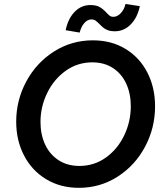

<svg xmlns="http://www.w3.org/2000/svg" viewBox="-20 -927 811 954"><path d="M60.5 -322.8Q60.5 -429.2 110.6 -522.2Q160.6 -615.2 248 -670.9Q335.4 -726.6 441.4 -726.6Q534.2 -726.6 604.2 -683.6Q674.3 -640.6 712.4 -566.2Q750.5 -491.7 750.5 -398.9Q750.5 -291.5 700.9 -198.2Q651.4 -105 564.5 -49.3Q477.5 6.3 372.1 6.3Q280.3 6.3 209.5 -36.4Q138.7 -79.1 99.6 -154.1Q60.5 -229 60.5 -322.8ZM629.9 -399.4Q629.9 -461.9 607.2 -511.2Q584.5 -560.5 541.3 -588.9Q498 -617.2 438.5 -617.2Q365.2 -617.2 306.4 -575.2Q247.6 -533.2 214.4 -464.8Q181.2 -396.5 181.2 -320.8Q181.2 -258.3 204.3 -208.7Q227.5 -159.2 271.2 -130.9Q314.9 -102.5 374.5 -102.5Q448.2 -102.5 506.6 -144.5Q564.9 -186.5 597.4 -254.9Q629.9 -323.2 629.9 -399.4ZM428.7 -901.9Q458.5 -901.9 475.6 -891.8Q492.7 -881.8 508.8 -864.3Q518.6 -853.5 525.6 -848.4Q532.7 -843.3 542.5 -843.3Q563.5 -843.3 580.8 -862.3Q598.1 -881.3 603.5 -907.2L674.8 -896.5Q663.1 -839.8 629.6 -805.7Q596.2 -771.5 549.8 -771.5Q530.8 -771.5 516.8 -776.6Q502.9 -781.7 494.1 -788.8Q485.4 -795.9 474.1 -807.6Q461.9 -819.8 453.9 -825.2Q445.8 -830.6 434.6 -830.6Q415 -830.6 398.9 -812.3Q382.8 -793.9 376 -765.1L306.2 -776.9Q317.9 -834 350.6 -867.9Q383.3 -901.9 428.7 -901.9Z"/></svg>

Font: Reddit Sans Vanilla SemiBold
Style: Italic
Weight: 600
Italic angle: -11.25°
Designer: Stephen Hutchings
Version: Version 1.013